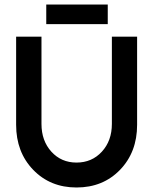

<svg xmlns="http://www.w3.org/2000/svg" viewBox="-20 -811 673 843"><path d="M315.9 12.2Q200.7 12.2 125.7 -65.4Q50.8 -143.1 50.8 -263.2V-649.9H162.1V-267.1Q162.1 -192.9 205.6 -145Q249 -97.2 315.9 -97.2Q383.3 -97.2 427.2 -145Q471.2 -192.9 471.2 -267.1V-649.9H582V-263.2Q582 -143.1 507.1 -65.4Q432.1 12.2 315.9 12.2ZM183.1 -705.1V-791H453.1V-705.1Z"/></svg>

Font: Apfel Grotezk Mittel
Style: Regular
Weight: 500
Designer: Luigi Gorlero
Foundry: © 2023, Luigi Gorlero & Collletttivo
Version: Version 2.000;Glyphs 3.2 (3217)